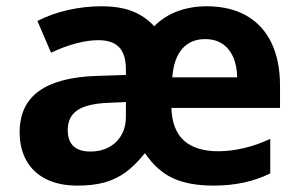

<svg xmlns="http://www.w3.org/2000/svg" viewBox="-20 -576 957 606"><path d="M42 -158.7Q42 -244.6 103 -288.6Q164.1 -332.5 285.6 -336.4L377.4 -339.4V-356Q377.4 -403.8 356.4 -426.5Q335.4 -449.2 290 -449.2Q259.3 -449.2 220.7 -439.2Q182.1 -429.2 141.1 -409.7L98.1 -509.8Q142.6 -532.7 194.8 -544.4Q247.1 -556.2 300.3 -556.2Q356.9 -556.2 397 -540.8Q437 -525.4 466.8 -493.2Q498 -524.9 540.5 -540.5Q583 -556.2 632.3 -556.2Q706.1 -556.2 758.1 -526.4Q810.1 -496.6 836.9 -440.4Q863.8 -384.3 863.8 -305.7V-235.4H521Q524.9 -98.6 669.4 -98.6Q707 -98.6 749.3 -108.4Q791.5 -118.2 833 -137.7V-28.8Q756.3 9.8 653.8 9.8Q575.7 9.8 525.1 -13.9Q474.6 -37.6 437.5 -92.8Q406.7 -54.2 376.5 -32.2Q346.2 -10.3 310.1 -0.2Q273.9 9.8 224.6 9.8Q166 9.8 125 -11Q84 -31.7 63 -69.8Q42 -107.9 42 -158.7ZM377.4 -208V-253.9L321.3 -251.5Q254.4 -248.5 224.1 -228Q193.8 -207.5 193.8 -165.5Q193.8 -97.7 266.1 -97.7Q298.3 -97.7 323.7 -111.3Q349.1 -125 363.3 -149.9Q377.4 -174.8 377.4 -208ZM627.4 -452.6Q582 -452.6 555.2 -422.1Q528.3 -391.6 523.9 -332H728.5Q727.5 -387.7 701.2 -420.2Q674.8 -452.6 627.4 -452.6Z"/></svg>

Font: Viking Open Sans
Style: Bold
Weight: 700
Foundry: Ascender Corporation
Version: Version 2.001